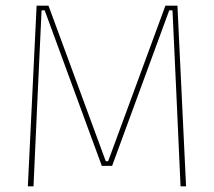

<svg xmlns="http://www.w3.org/2000/svg" viewBox="-20 -659 756 679"><path d="M98.5 0H78.5L109.5 -639H151.5L354 -89H362.5L565 -639H607.5L638 0H618.5L604 -321L590 -622.5H578.5L376.5 -72.5H340L138 -622.5H127L113 -320.5Z"/></svg>

Font: Anek Kannada Thin
Style: Regular
Weight: 250
Version: Version 1.003